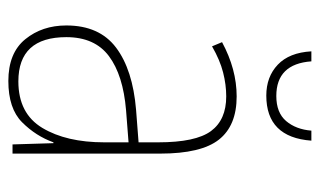

<svg xmlns="http://www.w3.org/2000/svg" viewBox="-173 -583 766 460"><g transform="rotate(90 210.0 -353.0)"><path d="M293 -716Q290 -679 270 -655.5Q250 -632 210 -632Q133 -632 127 -716H103Q106 -663 135 -635.5Q164 -608 209 -608Q309 -608 317 -716ZM321 -220Q321 -129 286.5 -71.5Q252 -14 175 -14Q69 -14 69 -129Q69 -197 114.5 -231Q160 -265 244 -272L321 -278ZM81 -502 91 -478Q124 -497 153.5 -504.5Q183 -512 211 -512Q267 -512 294 -475.5Q321 -439 321 -349V-302L243 -296Q147 -288 94 -248Q41 -208 41 -129Q41 -71 74 -30.5Q107 10 174 10Q240 10 273 -23Q306 -56 321 -98H323L326 0H348V-354Q348 -452 314.5 -494.5Q281 -537 211 -537Q146 -537 81 -502Z"/></g></svg>

Font: Noto Sans Display SemiCondensed Thin
Style: Regular
Weight: 250
Width: 4
Designer: Monotype Design team
Foundry: Monotype Imaging Inc.
Version: 1.000